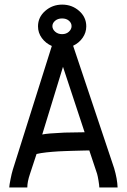

<svg xmlns="http://www.w3.org/2000/svg" viewBox="-20 -821 558 841"><path d="M350.6 -241.7 255.9 -528.3 165 -231.9Q186.5 -236.8 262.2 -240.2ZM209.5 -706.5Q209.5 -692.9 221.7 -682.1Q233.9 -671.4 252 -671.4Q270 -671.4 281.7 -682.1Q293.5 -692.9 293.5 -706.5Q293.5 -720.2 282 -730.2Q270.5 -740.2 252 -740.2Q233.4 -740.2 221.4 -730Q209.5 -719.7 209.5 -706.5ZM146.5 -705.6Q146.5 -745.6 178 -773.2Q209.5 -800.8 252.4 -800.8Q295.4 -800.8 326.7 -773.2Q357.9 -745.6 357.9 -705.6Q357.9 -678.2 342 -655.5Q326.2 -632.8 300.3 -620.6L480 -84Q493.7 -37.6 495.1 0H415Q415 -8.3 411.6 -29.1Q408.2 -49.8 405.3 -59.6L371.1 -162.1Q366.2 -162.1 347.2 -161.6Q328.1 -161.1 320.1 -160.9Q312 -160.6 293.2 -160.2Q274.4 -159.7 263.9 -159.2Q253.4 -158.7 236.6 -158Q219.7 -157.2 208.3 -156Q196.8 -154.8 183.6 -153.6Q170.4 -152.3 159.7 -150.4Q148.9 -148.4 140.1 -146.5L111.3 -59.1Q99.6 -24.9 99.6 0H20.5Q21 -10.3 26.1 -35.9Q31.2 -61.5 36.1 -77.6L207 -619.6Q180.2 -631.3 163.3 -654.3Q146.5 -677.2 146.5 -705.6Z"/></svg>

Font: FantasqueSansM Nerd Font
Style: Regular
Weight: 400
Monospace: yes
Designer: Jany Belluz
Version: Version 1.8.0 ; ttfautohint (v1.8.2);Nerd Fonts 3.4.0